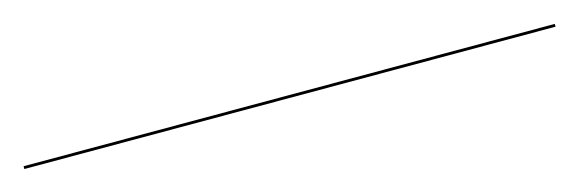

<svg xmlns="http://www.w3.org/2000/svg" viewBox="-20 50 600 199"><g transform="rotate(-15 280.0 149.5)"><path d="M-5 148.5V151.5H565V148.5Z"/></g></svg>

Font: Bodoni* 72pt
Style: Bold Italic
Weight: 700
Italic angle: -13°
Version: Version 2.3